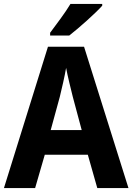

<svg xmlns="http://www.w3.org/2000/svg" viewBox="-20 -953 671 973"><path d="M498 -924V-933H337C311 -889 266 -830 234 -787V-773H331C380 -811 464 -886 498 -924ZM473 0H631L406 -716H223L0 0H158L207 -169H425ZM349 -462 394 -294H237L283 -462C293 -503 308 -567 315 -609C322 -570 340 -498 349 -462Z"/></svg>

Font: Noto Sans Lao Looped SemiCondensed
Style: Bold
Weight: 700
Width: 4
Designer: Mark Frömberg, Ben Mitchell
Foundry: The Fontpad Ltd
Version: Version 1.002